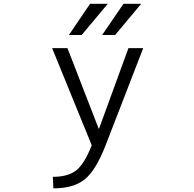

<svg xmlns="http://www.w3.org/2000/svg" viewBox="-20 -777 1040 1027"><path d="M595.7 -589.8H526.4L640.6 -756.8H735.4ZM417 -589.8H348.6L461.9 -756.8H556.6ZM340.8 -519.5 507.8 -88.9H509.8L667 -519.5H746.1L544.9 0Q493.2 133.8 433.6 182.1Q374 230.5 265.6 230.5L262.7 168.9Q343.8 168.9 387.7 134.3Q431.6 99.6 470.7 0L258.8 -519.5Z"/></svg>

Font: Gen Shin Gothic Monospace Normal
Style: Regular
Weight: 350
Designer: [Source Han Sans]
Ryoko NISHIZUKA  (kana & ideographs); Paul D. Hunt (Latin, Greek & Cyrillic); Wenlong ZHANG  (bopomofo
Version: Version 1.002.20150607